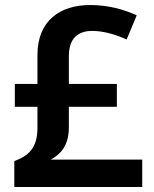

<svg xmlns="http://www.w3.org/2000/svg" viewBox="-20 -744 612 764"><path d="M339 -724C219 -724 129 -662 129 -525V-410H39V-319H129V-235C129 -154 93 -124 37 -103V0H546V-109H182C217 -128 254 -161 254 -236V-319H445V-410H254V-521C254 -593 292 -621 347 -621C393 -621 441 -606 484 -587L524 -683C474 -706 411 -724 339 -724Z"/></svg>

Font: Noto Sans Myanmar SemiBold
Style: Regular
Weight: 600
Designer: Monotype Design Team
Foundry: Monotype Imaging Inc.
Version: Version 2.107